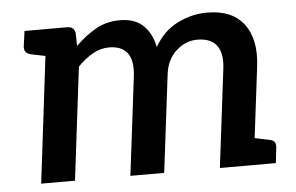

<svg xmlns="http://www.w3.org/2000/svg" viewBox="-43 -579 986 639"><g transform="rotate(-5 450.5 -259.5)"><path d="M70 0 132 -511H201Q224 -511 228 -490L229 -446Q261 -478 297 -498.5Q333 -519 378 -519Q428 -519 456 -492Q484 -465 493 -419Q522 -471 570 -495Q618 -519 669 -519Q753 -519 792 -467.5Q831 -416 820 -326L780 0H667L707 -326Q714 -378 694.5 -405Q675 -432 629 -432Q590 -432 558.5 -403.5Q527 -375 521 -326L481 0H368L408 -326Q415 -380 396 -406Q377 -432 334 -432Q306 -432 279.5 -417Q253 -402 229 -377L183 0ZM159 -511 136 -419 73 -432Q62 -435 56.5 -441.5Q51 -448 52 -460L59 -511ZM753 0 777 -92 839 -79Q851 -77 856 -70.5Q861 -64 860 -52L854 0Z"/></g></svg>

Font: Aleo SemiBold
Style: Italic
Weight: 600
Italic angle: -7°
Designer: Alessio Laiso
Foundry: Alessio Laiso
Version: Version 2.001;gftools[0.9.29]